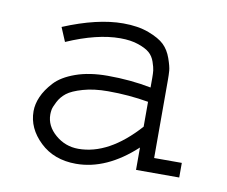

<svg xmlns="http://www.w3.org/2000/svg" viewBox="-58 -510 702 594"><g transform="rotate(10 293.0 -212.5)"><path d="M450.2 -289.1V-45.9H537.1V0H401.4V-70.3Q310.5 13.7 214.8 13.7Q145.5 13.7 101.6 -28.3Q57.6 -70.3 57.6 -124Q57.6 -146.5 67.9 -169.9Q78.1 -193.4 100.1 -217.3Q122.1 -241.2 164.6 -256.3Q207 -271.5 264.6 -271.5Q336.9 -271.5 401.4 -258.8V-289.1Q401.4 -302.7 400.4 -312Q399.4 -321.3 393.6 -338.4Q387.7 -355.5 376 -365.7Q364.3 -376 340.3 -384.3Q316.4 -392.6 283.2 -392.6Q210 -392.6 116.2 -351.6L97.7 -395.5Q203.1 -439.5 284.2 -439.5Q331.1 -439.5 364.7 -426.8Q398.4 -414.1 414.6 -398.4Q430.7 -382.8 439.5 -357.9Q448.2 -333 449.2 -320.3Q450.2 -307.6 450.2 -289.1ZM401.4 -135.7V-213.9Q339.8 -224.6 274.4 -224.6Q229.5 -224.6 195.8 -214.8Q162.1 -205.1 146.5 -192.9Q130.9 -180.7 122.1 -163.6Q113.3 -146.5 111.8 -138.2Q110.4 -129.9 110.4 -123Q110.4 -86.9 141.6 -60.1Q172.9 -33.2 213.9 -33.2Q309.6 -33.2 401.4 -135.7Z"/></g></svg>

Font: Thabit
Style: Regular
Weight: 500
Designer: Regenerated by Nadim Shaikli
Foundry: MAK Alagha
Version: 0.01